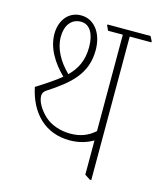

<svg xmlns="http://www.w3.org/2000/svg" viewBox="-99 -702 647 779"><g transform="rotate(15 224.5 -312.5)"><path d="M231 -128C271 -128 304 -139 329 -154V-10L352 5H358V-598H449V-603L439 -622H258V-617L267 -598H329V-193C300 -167 267 -155 227 -155C184 -155 144 -169 118 -193C92 -217 73 -248 73 -273C73 -284 78 -292 89 -299C178 -357 239 -409 239 -509C239 -545 229 -578 210 -600C194 -619 172 -630 146 -630C93 -630 60 -586 60 -530C60 -470 94 -416 140 -371C114 -349 80 -327 39 -301C61 -196 128 -128 231 -128ZM88 -525C88 -572 111 -605 152 -605C190 -605 210 -568 210 -514C210 -459 192 -421 157 -386C115 -427 88 -475 88 -525Z"/></g></svg>

Font: Noto Serif Devanagari ExtraCondensed Thin
Style: Regular
Weight: 100
Width: 2
Designer: Universal Thirst, Indian Type Foundry and the Monotype Design Team
Foundry: Monotype Imaging Inc.
Version: Version 2.004